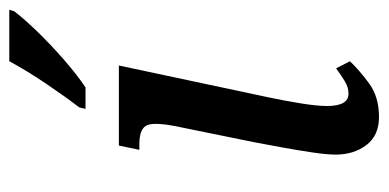

<svg xmlns="http://www.w3.org/2000/svg" viewBox="-226 -580 816 403"><g transform="rotate(-90 181.5 -378.0)"><path d="M138 10Q99 10 79 -16.5Q59 -43 59 -81Q59 -99 63.5 -129.5Q68 -160 74 -193Q80 -226 85 -252L119 -419Q128 -467 119 -480Q110 -493 81 -493H69L78 -536H246L179 -221Q173 -193 167 -157Q161 -121 161 -99Q161 -54 187 -54Q200 -54 212.5 -61.5Q225 -69 240 -80L255 -51Q236 -31 208 -10.5Q180 10 138 10ZM155 -606 158 -619Q181 -649 208 -689Q235 -729 255 -766H363L360 -756Q346 -737 318.5 -708.5Q291 -680 259 -652Q227 -624 200 -606Z"/></g></svg>

Font: Noto Serif ExtraCondensed Medium
Style: Italic
Weight: 500
Width: 2
Italic angle: -12°
Designer: Monotype Design Team
Foundry: Monotype Imaging Inc.
Version: Version 2.013; ttfautohint (v1.8.4.7-5d5b)